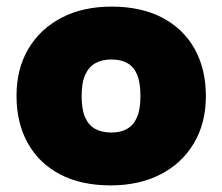

<svg xmlns="http://www.w3.org/2000/svg" viewBox="-20 -551 673 581"><path d="M315 10Q225 10 161.5 -23.5Q98 -57 64 -118Q30 -179 30 -261Q30 -343 66 -403.5Q102 -464 166.5 -497.5Q231 -531 318 -531Q407 -531 471 -497.5Q535 -464 569 -403Q603 -342 603 -260Q603 -179 567 -118Q531 -57 466 -23.5Q401 10 315 10ZM317 -150Q345 -150 364.5 -161Q384 -172 394.5 -196Q405 -220 405 -260Q405 -301 395 -325Q385 -349 365.5 -360Q346 -371 317 -371Q289 -371 269 -360Q249 -349 238 -325Q227 -301 227 -260Q227 -220 237.5 -196Q248 -172 268 -161Q288 -150 317 -150Z"/></svg>

Font: REM ExtraBold
Style: Regular
Weight: 800
Designer: Octavio Pardo
Foundry: Ashler Design
Version: Version 1.005;gftools[0.9.28]